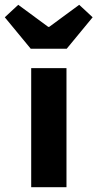

<svg xmlns="http://www.w3.org/2000/svg" viewBox="-65 -780 406 800"><path d="M65 0V-496H212V0ZM63 -577 -45 -708 11 -760 136 -668H140L265 -760L321 -708L213 -577Z"/></svg>

Font: hySource Sans Pro
Style: Bold
Weight: 700
Designer: Paul D. Hunt
Foundry: Adobe Systems Incorporated
Version: Version 2.021;PS 2.000;hotconv 1.0.86;makeotf.lib2.5.63406